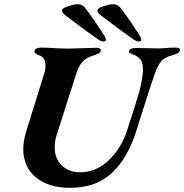

<svg xmlns="http://www.w3.org/2000/svg" viewBox="-20 -882 879 916"><path d="M91 -171Q91 -208 105 -255L193 -538Q197 -553 197 -569Q197 -609 167 -618Q141 -627 145 -640Q146 -647 155.5 -651Q165 -655 177 -655Q209 -655 242 -652Q286 -650 304 -650Q321 -650 371 -652Q419 -654 439 -654Q464 -654 461 -639Q459 -632 450 -627Q441 -622 425 -617Q410 -612 406 -610Q364 -594 344 -531L250 -237Q241 -210 241 -179Q241 -125 275 -92.5Q309 -60 361 -60Q439 -60 499 -117.5Q559 -175 587 -262Q628 -386 646 -450Q662 -515 662 -550Q662 -577 654 -591.5Q646 -606 630 -615Q626 -618 615 -622Q604 -626 599 -629.5Q594 -633 596 -639Q599 -653 629 -653L688 -652Q701 -651 730 -651Q749 -651 773 -653Q797 -655 817 -655Q842 -655 838 -640Q834 -627 804 -619Q768 -610 751 -592Q734 -574 718 -529Q700 -477 679 -411Q658 -345 647 -311Q644 -301 630 -256Q589 -127 513.5 -56.5Q438 14 315 14Q211 14 151 -36Q91 -86 91 -171ZM485 -692V-694Q485 -699 477 -713Q423 -798 383 -848Q370 -862 350 -862Q335 -862 305.5 -852.5Q276 -843 276 -832Q276 -825 280 -820Q284 -815 293 -808Q398 -728 448 -694Q463 -684 473 -684Q485 -684 485 -692ZM654 -692V-694Q654 -699 646 -713Q592 -798 552 -848Q539 -862 519 -862Q504 -862 474.5 -852.5Q445 -843 445 -832Q445 -825 449 -820Q453 -815 462 -808Q567 -728 617 -694Q632 -684 642 -684Q654 -684 654 -692Z"/></svg>

Font: EB Garamond
Style: Bold Italic
Weight: 700
Italic angle: -17.2°
Designer: Georg Duffner and Octavio Pardo
Foundry: Georg Duffner
Version: Version 1.000